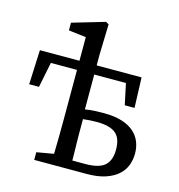

<svg xmlns="http://www.w3.org/2000/svg" viewBox="-103 -781 812 872"><g transform="rotate(15 302.5 -345.0)"><path d="M136 0V-36L216 -50Q217 -87 217.5 -131Q218 -175 218 -210V-445H95L71 -326H25L32 -488H218V-599L136 -609V-645L289 -690L303 -682L299 -540V-488H510L515 -346H469L448 -445H299V-281Q322 -285 343.5 -286Q365 -287 388 -287Q437 -287 472 -276Q507 -265 529 -245.5Q551 -226 561 -200.5Q571 -175 571 -146Q571 -117 561 -90.5Q551 -64 528.5 -44Q506 -24 470 -12Q434 0 382 0ZM302 -210Q302 -192 302 -170.5Q302 -149 302.5 -126.5Q303 -104 303.5 -82.5Q304 -61 304 -42H365Q429 -42 456 -66Q483 -90 483 -141Q483 -195 455 -217.5Q427 -240 366 -240Q350 -240 334 -239Q318 -238 302 -236Z"/></g></svg>

Font: Source Serif Pro
Style: Regular
Weight: 400
Designer: Frank Grießhammer
Foundry: Adobe Systems Incorporated
Version: Version 2.000;PS 1.000;hotconv 16.6.51;makeotf.lib2.5.65220